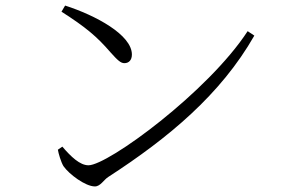

<svg xmlns="http://www.w3.org/2000/svg" viewBox="-20 -698 1040 690"><path d="M214 -678 201 -656C287 -601 328 -567 377 -510C403 -481 414 -471 427 -471C443 -471 454 -482 454 -502C454 -573 323 -643 214 -678ZM870 -586C728 -368 368 -104 298 -104C267 -104 235 -135 204 -171L188 -160C190 -147 199 -116 208 -101C228 -72 287 -28 321 -28C341 -28 353 -52 369 -62C585 -202 773 -358 894 -570Z"/></svg>

Font: Noto Serif HK Light
Style: Regular
Weight: 300
Designer: Ryoko NISHIZUKA 西塚涼子 (kana & ideographs); Frank Grießhammer (Latin, Greek & Cyrillic); Wenlong ZHANG 张文龙 (bopomofo); San
Foundry: Adobe
Version: Version 2.001;hotconv 1.1.0;makeotfexe 2.6.0